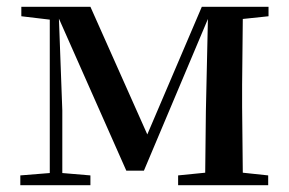

<svg xmlns="http://www.w3.org/2000/svg" viewBox="-20 -547 852 567"><path d="M127 0H247V-29L164 -36V-221L154 -492L353 -43H405L594 -491L588 -219L586 -37L506 -29V0H772V-29L697 -37L695 -232V-296L697 -491L773 -499V-527H576L415 -150L247 -527H43V-499L127 -489V-36L40 -29V0Z"/></svg>

Font: Noto Serif JP SemiBold
Style: Regular
Weight: 600
Designer: Ryoko NISHIZUKA 西塚涼子 (kana & ideographs); Frank Grießhammer (Latin, Greek & Cyrillic); Wenlong ZHANG 张文龙 (bopomofo); San
Foundry: Adobe
Version: Version 2.001;hotconv 1.1.0;makeotfexe 2.6.0